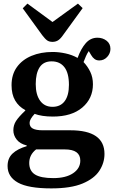

<svg xmlns="http://www.w3.org/2000/svg" viewBox="-20 -814 632 1064"><path d="M264 230Q137 230 79.5 198Q22 166 22 106Q22 63 49.5 37Q77 11 128 -4V-8Q91 -17 72.5 -40.5Q54 -64 54 -92Q54 -120 68.5 -143Q83 -166 120 -201V-204Q84 -223 64 -257Q44 -291 44 -342Q44 -401 73.5 -442Q103 -483 154.5 -504.5Q206 -526 272 -526Q306 -526 343 -518Q380 -510 410 -493Q429 -545 455.5 -575Q482 -605 520 -605Q549 -605 570.5 -588.5Q592 -572 592 -543Q592 -518 574 -498.5Q556 -479 530 -479Q515 -479 504 -487Q493 -495 485 -509L472 -531Q463 -518 456.5 -503Q450 -488 443 -470Q466 -446 480.5 -415.5Q495 -385 495 -347Q495 -268 436 -218Q377 -168 273 -168Q242 -168 216 -172Q190 -176 172 -183Q144 -153 144 -133Q144 -111 162 -101.5Q180 -92 217 -92H370Q559 -92 559 39Q559 89 530.5 132.5Q502 176 437.5 203Q373 230 264 230ZM271 -222Q315 -222 338.5 -253.5Q362 -285 362 -344Q362 -409 337 -441.5Q312 -474 266 -474Q221 -474 199.5 -441Q178 -408 178 -348Q178 -289 202.5 -255.5Q227 -222 271 -222ZM275 173Q345 173 385 146Q425 119 425 76Q425 14 339 14H180Q142 44 142 89Q142 133 174 153Q206 173 275 173ZM271 -582Q253 -582 241.5 -590Q230 -598 214 -619L106 -768L132 -794L271 -692L412 -794L438 -769L324 -612Q311 -595 298.5 -588.5Q286 -582 271 -582Z"/></svg>

Font: Literata 36pt SemiBold
Style: Regular
Weight: 600
Designer: Latin by Veronika Burian and Jose Scaglione. Greek by Irene Vlachou. Cyrillic by Vera Evstafieva.
Foundry: TypeTogether
Version: Version 3.002